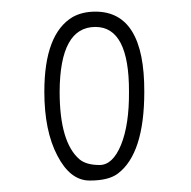

<svg xmlns="http://www.w3.org/2000/svg" viewBox="-20 -727 328 330"><path d="M144 -707Q228.5 -707 228 -569.3Q228 -462.9 182.6 -428.7Q166.5 -416.5 133.5 -416.7Q100.6 -417 78.6 -459.5Q56.2 -502 56.2 -569.3Q56.2 -668.9 105 -697.8Q121.6 -707 144 -707ZM144 -680.7Q83 -680.7 82.5 -569.3Q82.5 -482.4 116.7 -453.1Q128.4 -443.4 151.1 -443.4Q173.8 -443.4 188 -478Q202.1 -512.7 201.7 -569.3Q202.1 -680.7 144 -680.7Z"/></svg>

Font: AnjaliOldLipi
Style: Regular
Weight: 400
Designer: Kevin & Siji
Foundry: Core : Kevin & Siji
Modification : Hiran Venugopalan
Opentype mlm2 support: Rajeesh Nambiar
New Feature Table : Santhosh
Version: Version 7.1.0+20221109